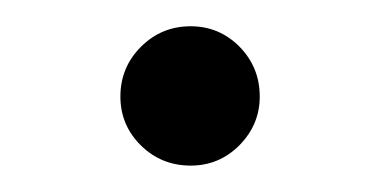

<svg xmlns="http://www.w3.org/2000/svg" viewBox="-20 -382 285 144"><path d="M70.3 -309.6Q70.3 -331.5 85.7 -346.9Q101.1 -362.3 123 -362.3Q144.5 -362.3 159.7 -346.9Q174.8 -331.5 174.8 -309.6Q174.8 -288.6 159.7 -273.2Q144.5 -257.8 123 -257.8Q101.1 -257.8 85.7 -272.9Q70.3 -288.1 70.3 -309.6Z"/></svg>

Font: Pretendard JP Light
Style: Regular
Weight: 300
Designer: Base glyphs from Inter by Rasmus Andersson; Hangeul glyphs from Noto Sans CJK(Source Han Sans) by Jang Soo-young and Kan
Foundry: Kil Hyung-jin
Version: Version 1.309